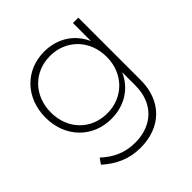

<svg xmlns="http://www.w3.org/2000/svg" viewBox="-189 -669 1010 1010"><g transform="rotate(-45 316.0 -163.5)"><path d="M502 -521V-387C465 -470 388 -522 288 -522C149 -522 48 -417 48 -271C48 -126 149 -21 289 -21C388 -21 466 -72 502 -155V-56C502 74 418 156 289 156C214 156 155 129 101 79L79 110C140 165 207 195 290 195C443 195 542 97 542 -57V-521ZM294 -57C173 -57 87 -147 87 -270C87 -394 174 -484 294 -484C414 -484 502 -394 502 -270C502 -147 414 -57 294 -57Z"/></g></svg>

Font: Montserrat arm ExtraLight
Style: Regular
Weight: 275
Designer: Julieta Ulanovsky
Foundry: Julieta Ulanovsky
Version: Version 6.000;PS 006.000;hotconv 1.0.88;makeotf.lib2.5.64775